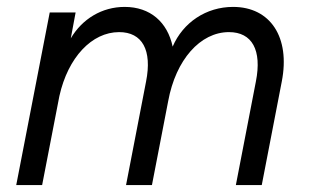

<svg xmlns="http://www.w3.org/2000/svg" viewBox="-20 -536 897 556"><path d="M721 -300 663 0H738L796 -300C821 -428 763 -516 655 -516C577 -516 510 -471 480 -401C465 -472 415 -516 341 -516C275 -516 218 -481 185 -425L199 -500H124L27 0H102L152 -258C177 -370 246 -443 325 -443C392 -443 421 -391 403 -300L345 0H420L467 -243C489 -363 560 -443 643 -443C710 -443 739 -391 721 -300Z"/></svg>

Font: Uncut Sans
Style: Italic
Weight: 400
Italic angle: -11°
Designer: Kasper Nordkvist
Foundry: UNCUT.wtf
Version: Version 1.304;Glyphs 3.2 (3246)